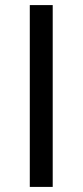

<svg xmlns="http://www.w3.org/2000/svg" viewBox="-20 -734 324 754"><path d="M97 0V-714H187V0Z"/></svg>

Font: Noto Sans Historical
Style: Regular
Weight: 400
Designer: Monotype Design Team
Foundry: Monotype Imaging Inc.
Version: Version 2.013; ttfautohint (v1.8.4.7-5d5b)